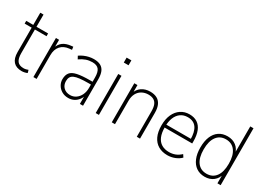

<svg xmlns="http://www.w3.org/2000/svg" viewBox="-20 -1379 2815 2060"><g transform="rotate(30 1388.0 -348.5)"><path d="M235 8Q166 8 131 -31Q96 -70 96 -147V-450H9V-484H96V-635H136V-484H280V-450H136V-156Q136 -91 159.5 -60Q183 -29 237 -29Q254 -29 268.5 -33Q283 -37 293 -41L303 -8Q295 -2 274 3Q253 8 235 8Z M377 0V-484H416V-375H407Q424 -431 462 -459.5Q500 -488 566 -494L585 -496L590 -460L558 -457Q491 -450 454 -407.5Q417 -365 417 -295V0Z M811 8Q766 8 731.5 -12Q697 -32 677.5 -65Q658 -98 658 -136Q658 -188 682 -218.5Q706 -249 764.5 -261.5Q823 -274 924 -274H962V-239H926Q860 -239 816 -234Q772 -229 747 -217.5Q722 -206 711.5 -186.5Q701 -167 701 -138Q701 -89 732 -59Q763 -29 813 -29Q852 -29 883.5 -50.5Q915 -72 933.5 -110Q952 -148 952 -197V-326Q952 -394 927.5 -424.5Q903 -455 847 -455Q807 -455 770.5 -442.5Q734 -430 694 -402L675 -437Q699 -454 727.5 -466.5Q756 -479 786 -485.5Q816 -492 845 -492Q896 -492 928.5 -474.5Q961 -457 976.5 -420.5Q992 -384 992 -327V0H953V-118H963Q953 -79 931 -50.5Q909 -22 878.5 -7Q848 8 811 8Z M1139 -620V-681H1198V-620ZM1149 0V-484H1189V0Z M1348 0V-484H1387V-376H1377Q1394 -431 1438 -461.5Q1482 -492 1543 -492Q1592 -492 1626.5 -474Q1661 -456 1679.5 -417.5Q1698 -379 1698 -318V0H1658V-314Q1658 -366 1645 -396.5Q1632 -427 1606 -441Q1580 -455 1542 -455Q1498 -455 1462.5 -435.5Q1427 -416 1407.5 -379Q1388 -342 1388 -292V0Z M2039 8Q1974 8 1926 -20Q1878 -48 1852 -103Q1826 -158 1826 -240Q1826 -318 1851.5 -374Q1877 -430 1923 -461Q1969 -492 2030 -492Q2088 -492 2128 -465.5Q2168 -439 2188.5 -387.5Q2209 -336 2209 -262V-235H1852V-271H2187L2172 -259Q2172 -357 2136.5 -406.5Q2101 -456 2029 -456Q1978 -456 1941.5 -430Q1905 -404 1886 -357Q1867 -310 1867 -245V-240Q1867 -169 1887 -122.5Q1907 -76 1945.5 -53Q1984 -30 2038 -30Q2078 -30 2113.5 -43.5Q2149 -57 2182 -88L2203 -56Q2173 -26 2129.5 -9Q2086 8 2039 8Z M2501 8Q2441 8 2397 -22Q2353 -52 2329.5 -108.5Q2306 -165 2306 -242Q2306 -321 2329 -376.5Q2352 -432 2396 -462Q2440 -492 2501 -492Q2565 -492 2608.5 -458Q2652 -424 2667 -361H2657V-705H2697V0H2657V-124H2667Q2652 -61 2608.5 -26.5Q2565 8 2501 8ZM2502 -30Q2576 -30 2617 -84.5Q2658 -139 2658 -242Q2658 -345 2617 -400Q2576 -455 2502 -455Q2429 -455 2388 -400Q2347 -345 2347 -242Q2347 -139 2388 -84.5Q2429 -30 2502 -30Z"/></g></svg>

Font: Nunito Sans 12pt ExtraLight SemiCondensed
Style: Regular
Weight: 200
Width: 4
Version: Version 3.101;gftools[0.9.27]